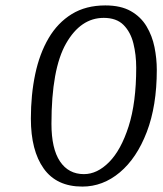

<svg xmlns="http://www.w3.org/2000/svg" viewBox="-20 -679 602 709"><path d="M369 -659Q426 -659 463 -638Q500 -617 521 -582Q542 -547 550.5 -505Q559 -463 559 -421Q559 -288 522 -191.5Q485 -95 422.5 -42.5Q360 10 284 10Q189 10 141.5 -56.5Q94 -123 94 -241Q94 -329 110 -405Q126 -481 159.5 -538Q193 -595 245 -627Q297 -659 369 -659ZM363 -613Q278 -613 224 -518.5Q170 -424 170 -222Q170 -130 201.5 -83Q233 -36 290 -36Q339 -36 383 -80.5Q427 -125 455 -212.5Q483 -300 483 -429Q483 -477 472.5 -519Q462 -561 436 -587Q410 -613 363 -613Z"/></svg>

Font: Arsenal SC
Style: Italic
Weight: 400
Italic angle: -9.10001°
Designer: Andrij Shevchenko
Foundry: Stairsfor
Version: Version 2.001; ttfautohint (v1.8.4.7-5d5b)